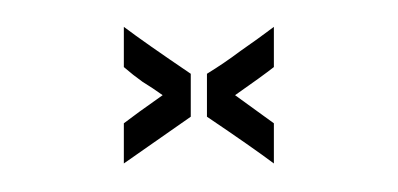

<svg xmlns="http://www.w3.org/2000/svg" viewBox="-20 -379 290 140"><path d="M70.3 -330.1Q70.3 -339.8 70.3 -359.4Q85.9 -347.7 119.1 -325.2Q119.1 -324.2 119.1 -324.2Q119.1 -314.5 119.1 -294.9Q119.1 -294.9 119.1 -293.9Q102.5 -282.2 70.3 -259.8Q70.3 -269.5 70.3 -289.1Q79.1 -295.9 98.6 -309.6Q91.8 -314.5 84 -319.3Q77.1 -324.2 70.3 -330.1ZM179.7 -359.4Q179.7 -349.6 179.7 -330.1Q170.9 -323.2 151.4 -309.6Q161.1 -302.7 179.7 -289.1Q179.7 -279.3 179.7 -259.8Q164.1 -271.5 130.9 -293.9Q130.9 -294.9 130.9 -294.9Q130.9 -304.7 130.9 -324.2Q130.9 -324.2 130.9 -325.2Q143.6 -333 155.3 -341.8Q168 -350.6 179.7 -359.4Z"/></svg>

Font: Tsing
Style: Bold
Weight: 400
Designer: iepn
Foundry: Jiangxue academy
Version: Version 1.0